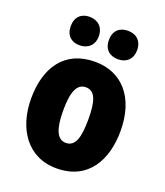

<svg xmlns="http://www.w3.org/2000/svg" viewBox="-142 -864 836 970"><g transform="rotate(20 276.0 -378.5)"><path d="M98 -690C98 -641 128 -614 172 -614C217 -614 249 -642 249 -690C249 -739 217 -767 172 -767C128 -767 98 -740 98 -690ZM303 -690C303 -642 333 -614 379 -614C424 -614 455 -642 455 -690C455 -739 424 -767 379 -767C333 -767 303 -740 303 -690ZM516 -278C516 -460 419 -563 277 -563C112 -563 35 -444 35 -278C35 -120 117 10 275 10C446 10 516 -123 516 -278ZM208 -277C208 -378 229 -426 276 -426C326 -426 343 -377 343 -278C343 -178 326 -127 276 -127C228 -127 208 -179 208 -277Z"/></g></svg>

Font: Noto Sans Georgian Condensed Black
Style: Regular
Weight: 900
Width: 3
Designer: Monotype Design Team, Akaki Razmadze
Foundry: Google LLC
Version: Version 2.005